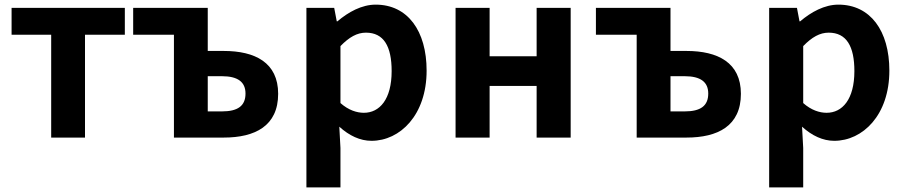

<svg xmlns="http://www.w3.org/2000/svg" viewBox="-20 -594 3906 829"><path d="M201 0H347V-444H519V-560H30V-444H201Z M731 0H946C1081 0 1181 -50 1181 -189C1181 -324 1081 -374 946 -374H877V-560H555V-444H731ZM877 -113V-265H938C1007 -265 1040 -240 1040 -190C1040 -137 1007 -113 938 -113Z M1303 215H1450V45L1445 -47C1488 -8 1535 14 1584 14C1707 14 1822 -97 1822 -289C1822 -461 1740 -574 1602 -574C1542 -574 1484 -542 1437 -502H1434L1423 -560H1303ZM1551 -107C1521 -107 1485 -118 1450 -149V-395C1488 -434 1522 -453 1560 -453C1637 -453 1671 -394 1671 -287C1671 -165 1619 -107 1551 -107Z M1947 0H2094V-223H2297V0H2444V-560H2297V-351H2094V-560H1947Z M2729 0H2944C3079 0 3179 -50 3179 -189C3179 -324 3079 -374 2944 -374H2875V-560H2553V-444H2729ZM2875 -113V-265H2936C3005 -265 3038 -240 3038 -190C3038 -137 3005 -113 2936 -113Z M3301 215H3448V45L3443 -47C3486 -8 3533 14 3582 14C3705 14 3820 -97 3820 -289C3820 -461 3738 -574 3600 -574C3540 -574 3482 -542 3435 -502H3432L3421 -560H3301ZM3549 -107C3519 -107 3483 -118 3448 -149V-395C3486 -434 3520 -453 3558 -453C3635 -453 3669 -394 3669 -287C3669 -165 3617 -107 3549 -107Z"/></svg>

Font: Noto Sans HK
Style: Bold
Weight: 700
Designer: Ryoko NISHIZUKA 西塚涼子 (kana, bopomofo & ideographs); Paul D. Hunt (Latin, Greek & Cyrillic); Sandoll Communications 산돌커뮤니
Foundry: Adobe
Version: Version 2.002;hotconv 1.0.116;makeotfexe 2.5.65601